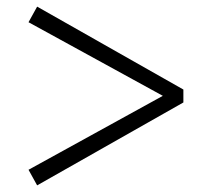

<svg xmlns="http://www.w3.org/2000/svg" viewBox="-20 -653 631 579"><path d="M92 -633 66 -586 471 -364 66 -141 92 -94 533 -344V-383Z"/></svg>

Font: Source Han Serif CN SemiBold
Style: Regular
Weight: 600
Designer: Ryoko NISHIZUKA 西塚涼子 (kana & ideographs); Frank Grießhammer (Latin, Greek & Cyrillic); Wenlong ZHANG 张文龙 (bopomofo); San
Foundry: Adobe Systems Incorporated
Version: Version 1.000;PS 1;hotconv 16.6.53;makeotf.lib2.5.65590